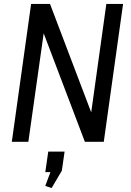

<svg xmlns="http://www.w3.org/2000/svg" viewBox="-20 -720 663 975"><path d="M605 -700 507 0H411L196 -566H204L124 0H40L138 -700H234L449 -134H441L520 -700ZM308 50 294 147 242 235 210 224 257 98 286 154H210L225 50Z"/></svg>

Font: Pathway Extreme SemiCondensed
Style: Italic
Weight: 400
Width: 4
Italic angle: -8°
Version: Version 1.001;gftools[0.9.26]